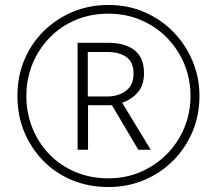

<svg xmlns="http://www.w3.org/2000/svg" viewBox="-20 -743 872 772"><path d="M292 -141V-571H413Q482 -571 520.5 -541.5Q559 -512 559 -448Q559 -400 533.5 -371Q508 -342 471 -330L586 -141H536L430 -320H334V-141ZM410 -355Q456 -355 486.5 -378Q517 -401 517 -447Q517 -493 488.5 -513.5Q460 -534 411 -534H333V-355ZM416 9Q336 9 269 -19Q202 -47 153 -97.5Q104 -148 77 -214Q50 -280 50 -357Q50 -436 78 -502.5Q106 -569 156.5 -618.5Q207 -668 273 -695.5Q339 -723 416 -723Q495 -723 561.5 -694Q628 -665 677.5 -614Q727 -563 754.5 -497Q782 -431 782 -357Q782 -280 754 -213.5Q726 -147 676 -97Q626 -47 559.5 -19Q493 9 416 9ZM416 -26Q486 -26 546 -52Q606 -78 651 -123.5Q696 -169 721 -229Q746 -289 746 -357Q746 -425 721.5 -484.5Q697 -544 652.5 -590Q608 -636 547.5 -662Q487 -688 416 -688Q345 -688 285 -663Q225 -638 180.5 -592.5Q136 -547 111 -487Q86 -427 86 -357Q86 -289 110 -229Q134 -169 177.5 -123.5Q221 -78 282 -52Q343 -26 416 -26Z"/></svg>

Font: Noto Sans Oriya ExtraLight
Style: Regular
Weight: 250
Version: Version 2.003